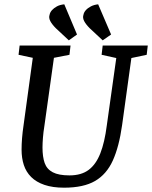

<svg xmlns="http://www.w3.org/2000/svg" viewBox="-20 -859 705 890"><path d="M299 -672 239 -728Q221 -746 213 -761.5Q205 -777 210 -791Q212 -802 221 -812Q230 -822 244 -829.5Q258 -837 278 -839L337 -699ZM456 -672 396 -728Q378 -746 370 -761.5Q362 -777 367 -791Q369 -802 378 -812Q387 -822 401.5 -829.5Q416 -837 435 -839L495 -699ZM277 11Q224 11 186 -2Q148 -15 124.5 -38.5Q101 -62 90.5 -94Q80 -126 80 -165Q80 -216 89 -277L132 -591L66 -605L71 -648H307L302 -605L230 -591L186 -277Q181 -246 179 -220Q177 -194 177 -175Q177 -132 187 -103.5Q197 -75 224.5 -60.5Q252 -46 302 -46Q357 -46 391 -71.5Q425 -97 445 -148Q465 -199 475 -277L519 -590L451 -605L456 -648H665L660 -605L589 -590L546 -279Q532 -179 503 -115Q474 -51 420.5 -20Q367 11 277 11Z"/></svg>

Font: Faustina Medium
Style: Italic
Weight: 500
Italic angle: -8°
Designer: Alfonso Garcia
Foundry: http://www.omnibus-type.com
Version: Version 1.200